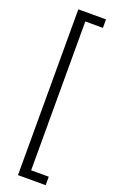

<svg xmlns="http://www.w3.org/2000/svg" viewBox="-183 -854 633 1050"><g transform="rotate(20 134.0 -329.5)"><path d="M237.8 103V152.3H76.7V-812.5H237.8V-763.2H135.3V103Z"/></g></svg>

Font: Hanuman Light
Style: Regular
Weight: 300
Designer: Danh Hong
Version: Version 8.002; ttfautohint (v1.8.3)